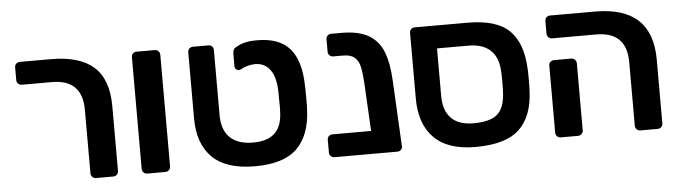

<svg xmlns="http://www.w3.org/2000/svg" viewBox="-41 -730 3178 896"><g transform="rotate(-5 1547.5 -282.5)"><path d="M361 -7C365.7 -2.3 371.3 0 378 0H459C465.7 0 471.3 -2.3 476 -7C480.7 -11.7 483 -17.3 483 -24V-327C483 -411 461 -472.7 417 -512C373 -551.3 306.3 -571 217 -571H71C64.3 -571 58.7 -568.8 54 -564.5C49.3 -560.2 47 -554.3 47 -547V-488C47 -481.3 49.3 -475.7 54 -471C58.7 -466.3 64.3 -464 71 -464H212C306.7 -464 354 -416.7 354 -322V-24C354 -17.3 356.3 -11.7 361 -7Z M601 -7C605.7 -2.3 611.3 0 618 0H703C709.7 0 715.3 -2.3 720 -7C724.7 -11.7 727 -17.3 727 -24V-547C727 -553.7 724.7 -559.3 720 -564C715.3 -568.7 709.7 -571 703 -571H618C611.3 -571 605.7 -568.8 601 -564.5C596.3 -560.2 594 -554.3 594 -547V-24C594 -17.3 596.3 -11.7 601 -7Z M923 -54C966.3 -11.3 1033 10 1123 10C1212.3 10 1277.8 -10.3 1319.5 -51C1361.2 -91.7 1383.7 -151.7 1387 -231C1387.7 -237.7 1388 -256.3 1388 -287C1388 -317.7 1387.7 -336.3 1387 -343C1385.7 -421.7 1368.7 -480 1336 -518C1303.3 -556 1252.3 -575 1183 -575C1159 -575 1139.3 -573 1124 -569C1108.7 -565 1095 -559.3 1083 -552C1076.3 -548.7 1072 -544.3 1070 -539C1068 -533.7 1067 -527 1067 -519V-464C1067 -458 1069 -453.2 1073 -449.5C1077 -445.8 1081.7 -444 1087 -444C1091 -444 1094.3 -445 1097 -447C1105.7 -452.3 1116.3 -456.7 1129 -460C1141.7 -463.3 1153 -465 1163 -465C1193.7 -465 1217.5 -453.2 1234.5 -429.5C1251.5 -405.8 1260.3 -371 1261 -325V-302C1261 -294 1261.2 -282.7 1261.5 -268C1261.8 -253.3 1261.7 -242.7 1261 -236C1260.3 -190.7 1248.7 -156.8 1226 -134.5C1203.3 -112.2 1169 -101 1123 -101C1075.7 -101 1039.7 -113 1015 -137C990.3 -161 978 -196 978 -242V-547C978 -554.3 975.8 -560.2 971.5 -564.5C967.2 -568.8 961.3 -571 954 -571H882C875.3 -571 869.7 -568.8 865 -564.5C860.3 -560.2 858 -554.3 858 -547V-237C858 -157.7 879.7 -96.7 923 -54Z M1807 -7C1811.7 -11.7 1813.7 -17.3 1813 -24L1797 -333C1794.3 -388.3 1786 -433.5 1772 -468.5C1758 -503.5 1735.5 -530 1704.5 -548C1673.5 -566 1631.3 -575 1578 -575H1530C1523.3 -575 1517.7 -572.8 1513 -568.5C1508.3 -564.2 1506 -558.3 1506 -551V-493C1506 -486.3 1508.3 -480.7 1513 -476C1517.7 -471.3 1523.3 -469 1530 -469H1576C1600 -469 1618 -463.8 1630 -453.5C1642 -443.2 1650.2 -428.7 1654.5 -410C1658.8 -391.3 1662 -365.3 1664 -332L1676 -107H1495C1488.3 -107 1482.7 -104.8 1478 -100.5C1473.3 -96.2 1471 -90.3 1471 -83V-24C1471 -17.3 1473.3 -11.7 1478 -7C1482.7 -2.3 1488.3 0 1495 0H1704H1789C1796.3 0 1802.3 -2.3 1807 -7Z M1961.5 -55C2004.5 -11.7 2069.3 10 2156 10C2250.7 10 2319.2 -10.2 2361.5 -50.5C2403.8 -90.8 2426.3 -151 2429 -231C2429.7 -237.7 2430 -254.7 2430 -282C2430 -308.7 2429.7 -325.3 2429 -332C2425.7 -412 2404.2 -471.8 2364.5 -511.5C2324.8 -551.2 2259.7 -571 2169 -571H1921C1914.3 -571 1908.7 -568.8 1904 -564.5C1899.3 -560.2 1897 -554.3 1897 -547V-240C1897 -160 1918.5 -98.3 1961.5 -55ZM2269.5 -132.5C2247.2 -111.5 2209 -101 2155 -101C2109.7 -101 2075.2 -112.8 2051.5 -136.5C2027.8 -160.2 2016 -195.3 2016 -242V-464H2163C2208.3 -464 2243 -452.5 2267 -429.5C2291 -406.5 2303.7 -372.3 2305 -327C2305.7 -320.3 2306 -305.3 2306 -282C2306 -258 2305.7 -242.7 2305 -236C2303.7 -188 2291.8 -153.5 2269.5 -132.5Z M2911 -7C2915.7 -2.3 2921.3 0 2928 0H3009C3016.3 0 3022.2 -2.3 3026.5 -7C3030.8 -11.7 3033 -17.3 3033 -24V-323C3033 -488.3 2944.3 -571 2767 -571H2555C2548.3 -571 2542.7 -568.8 2538 -564.5C2533.3 -560.2 2531 -554.3 2531 -547V-488C2531 -481.3 2533.3 -475.7 2538 -471C2542.7 -466.3 2548.3 -464 2555 -464H2762C2856.7 -464 2904 -416.7 2904 -322V-24C2904 -17.3 2906.3 -11.7 2911 -7ZM2538 -7C2542.7 -2.3 2548.3 0 2555 0H2635C2642.3 0 2648.3 -2.3 2653 -7C2657.7 -11.7 2660 -17.3 2660 -24V-338C2660 -344.7 2657.7 -350.3 2653 -355C2648.3 -359.7 2642.3 -362 2635 -362H2555C2548.3 -362 2542.7 -359.8 2538 -355.5C2533.3 -351.2 2531 -345.3 2531 -338V-24C2531 -17.3 2533.3 -11.7 2538 -7Z"/></g></svg>

Font: Rubik
Style: Regular
Weight: 500
Designer: Hubert & Fischer
Foundry: Hubert & Fischer
Version: Version 1.100